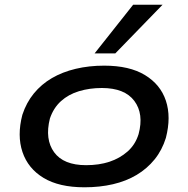

<svg xmlns="http://www.w3.org/2000/svg" viewBox="-20 -787 800 816"><path d="M339 9Q231 9 165 -31Q99 -71 75.5 -141Q52 -211 75 -299Q92 -351 124 -390Q156 -429 200.5 -455Q245 -481 301.5 -494.5Q358 -508 423 -508Q530 -508 596 -468Q662 -428 685 -359Q708 -290 685 -201Q669 -149 637 -109.5Q605 -70 560.5 -43.5Q516 -17 460 -4Q404 9 339 9ZM346 -85Q401 -85 445 -99.5Q489 -114 522 -143Q555 -172 569 -217Q592 -303 551 -358Q510 -413 413 -413Q361 -413 316 -399.5Q271 -386 239 -357Q207 -328 192 -283Q170 -195 210 -140Q250 -85 346 -85ZM382 -560 546 -767H671L470 -560Z"/></svg>

Font: Nunito Sans 7pt Expanded SemiBold
Style: Italic
Weight: 600
Width: 7
Italic angle: -9°
Designer: Vernon Adams
Foundry: Vernon Adams
Version: Version 3.101;gftools[0.9.27]